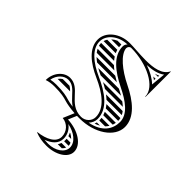

<svg xmlns="http://www.w3.org/2000/svg" viewBox="-179 -558 875 875"><g transform="rotate(45 258.5 -120.5)"><path d="M376.2 -382H396.3C396.5 -384.6 396.8 -387.2 397.1 -389.8C390.2 -386.6 383.2 -384 376.2 -382ZM394.9 -368H380.2C385.1 -364.9 389.7 -361.7 394 -358.5ZM174.6 -368H149.4C139.9 -363.7 131.8 -358.2 125.1 -352H175.5C174.8 -356.6 174.5 -361.3 174.5 -366.1C174.5 -366.7 174.5 -367.4 174.6 -368ZM178.4 -338H113.3C110 -332.9 107.6 -327.5 106 -322H184.3C181.9 -327.2 179.9 -332.5 178.4 -338ZM191.9 -308H104C104 -302.6 104.7 -297.3 106.1 -292H203.6C199.3 -297.2 195.3 -302.5 191.9 -308ZM216.7 -278H111.5C114.2 -272.6 117.7 -267.2 121.8 -262H235.3C228.7 -267.1 222.5 -272.4 216.7 -278ZM254.9 -248H134.6C140.4 -242.5 146.8 -237.2 154 -232H281.5C272.3 -237.1 263.4 -242.4 254.9 -248ZM338.4 -202C329 -207.5 319.1 -212.9 308.6 -218H175.6C185.2 -212.4 195.7 -207.1 206.8 -202ZM360.1 -188H236.3C246 -183 255.6 -177.7 264.8 -172H379.8C373.9 -177.5 367.3 -182.8 360.1 -188ZM392.9 -158H285.5C292.3 -152.9 298.7 -147.6 304.7 -142H403.2C400.5 -147.5 397 -152.8 392.9 -158ZM408.3 -128H318.2C322.5 -122.9 326.5 -117.6 330.1 -112H410C410 -112.7 410 -113.3 410 -114C410 -118.8 409.4 -123.4 408.3 -128ZM404.7 -82C406.6 -87.2 407.9 -92.5 408.8 -98H337.8C340.2 -92.8 342.2 -87.5 343.8 -82ZM398.1 -68H346.8C347.6 -62.8 348 -57.5 348 -52H385.5C390.5 -57 394.7 -62.3 398.1 -68ZM367.2 -38H346.3C345.4 -33.9 344.3 -30 343.1 -27C352.1 -30.1 360.1 -33.8 367.2 -38ZM96.7 -68C90.5 -64.3 84.7 -58.9 79.9 -52H160.1C153.2 -58.9 146.9 -64.3 140.2 -68ZM331 128C330.7 122.5 329.3 117.1 326.8 112H301.6C301.9 114.9 302 117.8 302 120.8C302 123.2 301.9 125.7 301.6 128ZM295.4 82H292.6C295.2 87.2 297.3 92.5 298.9 98H316.8C311.2 92.1 303.9 86.7 295.4 82ZM316.7 158C322.1 153.1 326.1 147.7 328.5 142H298.6C296.7 147.8 294 153.1 290.7 158ZM243.9 45.4 261.2 4.8C266.3 4.9 271.6 5 277 5C373.6 5 452 -48.3 452 -114C452 -176.5 394.1 -223.1 324.5 -257C258.7 -289.1 205.3 -333.5 201.5 -371.1C201.5 -381 208.7 -389 217.5 -389C319.8 -388.9 419 -339.3 419 -277H421V-440L420 -441C402.4 -403.6 354.1 -395.6 303.2 -395.6C283.1 -395.6 262.5 -396.8 243.2 -398C226.4 -399.1 210.6 -400 197 -400C133.5 -400 82 -358.8 82 -308C82 -251.5 136 -209.4 201.1 -180.4C268.4 -150.4 326 -108.9 326 -52C326 -26.1 304 -5 277 -5C234 -5 210.8 -29.9 188.7 -53.6C168.9 -75.6 149.4 -96 117 -96C78.4 -96 45 -57.5 45 -10C60.8 -15.5 77.1 -17.5 94 -17.5C139.5 -17.5 158.3 -12.5 176.7 -6.9C190.7 -2.6 214.4 2 244.9 4L222 57.6C255 60.7 280 87.8 280 120.8C280 157.4 238 178.9 186 184.8V186.8C210 196.2 232.1 199.8 258 199.8C318.7 199.8 368 169 368 129.8C368 84.4 312.9 48.9 243.9 45.4ZM259.6 58.9C304.8 68 341 94.9 341 129.8C341 161.8 303.8 187.8 258 187.8C249.5 187.8 240.7 187.3 233.6 186.5C266.6 174.5 292 153.7 292 120.8C292 94.8 278.5 72 259.6 58.9ZM217.9 -10.7C201.6 -12.9 188.5 -15.8 180.2 -18.3C161.3 -24.1 140.3 -29.5 94 -29.5C82.2 -29.5 69 -28.3 58.5 -26.1C65.1 -60.9 90.8 -84 117 -84C143.6 -84 159.7 -67.9 179.9 -45.5C190.7 -33.8 202.7 -21 217.9 -10.7ZM194.4 -388C187.7 -382.6 184.5 -374.9 184.5 -366.1C184.5 -305.9 242.3 -261.5 310.5 -228.2C368.8 -199.8 420 -163.9 420 -114C420 -67.9 392.5 -24.3 320.8 -11C331.2 -21.6 338 -36.3 338 -52C338 -117.8 273.3 -161.4 206 -191.4C141.4 -220.1 94 -259.9 94 -308C94 -349.2 136.5 -386.8 194.4 -388ZM322.4 -384C354.8 -385.5 386.3 -391.5 409 -408.7L402 -338.4C382.2 -357.8 354.3 -373.2 322.4 -384Z"/></g></svg>

Font: SortefaxS02
Style: Medium
Weight: 500
Designer: gluk
Foundry: gluk
Version: Version 0.261